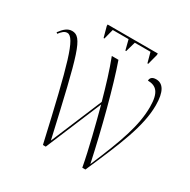

<svg xmlns="http://www.w3.org/2000/svg" viewBox="-190 -1052 1214 1229"><g transform="rotate(30 416.5 -437.5)"><path d="M280 -787H286L305 -861H422L441 -787H447L468 -861H584L604 -787H610L630 -864V-875H259V-864ZM286 0H307L479 -411C511 -291 555 -120 577 0H600C712 -256 785 -427 785 -581C785 -682 755 -727 704 -727C672 -727 662 -710 662 -693C723 -692 758 -662 758 -553C758 -418 709 -278 610 -46C560 -279 488 -556 432 -714H383C416 -628 443 -539 474 -427L316 -50C184 -630 160 -726 84 -726C51 -726 27 -704 1 -669L9 -662C27 -685 42 -700 63 -700C120 -700 165 -532 286 0Z"/></g></svg>

Font: Noto Serif Display SemiCondensed ExtraLight
Style: Regular
Weight: 200
Width: 4
Designer: Monotype Design Team
Foundry: Monotype Imaging Inc.
Version: Version 2.009